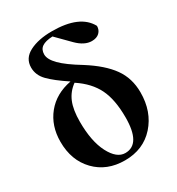

<svg xmlns="http://www.w3.org/2000/svg" viewBox="-197 -949 1004 1090"><g transform="rotate(-30 305.0 -404.5)"><path d="M275.4 -507.8 274.4 -508.8Q230.5 -477.5 210 -428.7Q189.5 -379.9 189.5 -300.8Q189.5 -172.9 229.5 -95.7Q269.5 -18.6 325.2 -18.6Q426.8 -18.6 426.8 -194.3Q426.8 -310.5 391.6 -382.3Q356.4 -454.1 275.4 -507.8ZM382.8 -711.9 296.9 -798.8Q250 -796.9 227.5 -781.2Q205.1 -765.6 205.1 -733.4Q205.1 -701.2 243.7 -662.1Q282.2 -623 369.1 -570.3Q472.7 -504.9 522 -436Q571.3 -367.2 571.3 -274.4Q571.3 -148.4 497.6 -65.9Q423.8 16.6 302.7 16.6Q184.6 16.6 110.8 -59.6Q37.1 -135.7 37.1 -257.8Q37.1 -362.3 95.7 -434.6Q154.3 -506.8 257.8 -526.4Q179.7 -578.1 141.6 -617.2Q103.5 -656.2 103.5 -706.1Q103.5 -766.6 161.6 -796.4Q219.7 -826.2 308.6 -826.2Q491.2 -826.2 545.9 -724.6Q545.9 -698.2 528.3 -681.2Q510.7 -664.1 478.5 -664.1Q430.7 -664.1 382.8 -711.9Z"/></g></svg>

Font: Bpmf Zihi Serif Heavy
Style: Heavy
Weight: 900
Foundry: But Ko
Version: Version 1.320